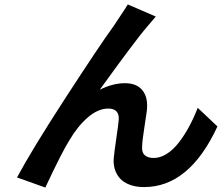

<svg xmlns="http://www.w3.org/2000/svg" viewBox="-20 -793 996 858"><path d="M676.1 -719.1Q669.4 -711.6 638.8 -675.1Q622.2 -655.9 601.4 -629.3Q580.6 -602.6 555 -568.4Q529.5 -534.1 511.5 -509.8Q493.6 -485.4 464.5 -445.3Q435.4 -405.2 425.8 -392Q483.7 -421.2 538.7 -421.2Q592 -421.2 617.5 -388.3Q643.1 -355.5 636 -296.2Q635.3 -289.1 625.4 -225.5Q615.4 -161.9 615.1 -138.8Q612.9 -111.9 627 -99.4Q641 -87 666.5 -87Q695.7 -87 724.6 -105.1Q753.6 -123.2 778.4 -155.2Q803.3 -187.1 824.4 -226Q845.5 -264.9 863.6 -311.1L951.7 -228Q826.3 43 623.9 43Q586.6 43 558.6 32.1Q530.5 21.3 514.7 2.7Q498.9 -16 492.4 -39.2Q485.8 -62.5 488.6 -89.1Q491.1 -115.8 500 -176.3Q508.9 -236.9 510.3 -255Q513.1 -280.5 501.4 -294.2Q489.7 -307.9 464.1 -307.9Q418 -307.9 372.2 -268.1Q326.3 -228.3 289.4 -165.1Q257.8 -115.4 182.5 45.1L56.1 0Q123.2 -125.4 272.4 -355.1Q421.5 -584.9 487.9 -676.8Q493.6 -686.1 515.4 -718.2Q537.3 -750.4 551.1 -773.1Z"/></svg>

Font: Karasuma Gothic
Style: Bold Italic
Weight: 700
Italic angle: 9.39998°
Designer: Rasmus Andersson / Ryoko Nishizuka
Foundry: Genbu
Version: Version 1.00